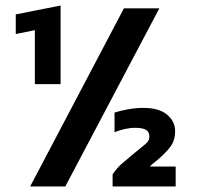

<svg xmlns="http://www.w3.org/2000/svg" viewBox="-20 -674 713 694"><path d="M106 -370V-565L37 -551V-622L199 -654V-370ZM89 0 428 -644H556L216 0ZM387 0V-44Q403 -67 420 -82Q437 -97 459 -115Q492 -142 506 -153.5Q520 -165 520 -180Q520 -197 508 -204.5Q496 -212 468 -212Q450 -212 430.5 -207.5Q411 -203 394 -196V-267Q411 -273 440.5 -278.5Q470 -284 499 -284Q555 -284 584 -259.5Q613 -235 613 -200Q613 -172 602 -153Q591 -134 565 -110Q551 -97 542.5 -90.5Q534 -84 521 -72H615V0Z"/></svg>

Font: Kanit Medium
Style: Regular
Weight: 500
Designer: Katatrad Team
Foundry: CadsonDemak
Version: Version 2.000; ttfautohint (v1.8.3)